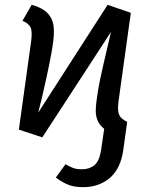

<svg xmlns="http://www.w3.org/2000/svg" viewBox="-20 -558 621 794"><path d="M439 -426 155 10 58 -22 138 -92 425 -538 521 -505ZM324 216Q282 216 255 203Q228 190 211 176L251 121Q268 131 282 136.5Q296 142 319 142Q350 142 370.5 125Q391 108 398 63L415 -54H506L490 61Q479 140 434 178Q389 216 324 216ZM138 -92 58 -22 109 -389Q114 -428 106.5 -444.5Q99 -461 73 -472L111 -538Q144 -529 164 -514.5Q184 -500 193.5 -479Q203 -458 203 -428Q203 -412 200.5 -390.5Q198 -369 193.5 -343.5Q189 -318 183 -288.5Q177 -259 170 -227Q163 -195 155 -161Q147 -127 138 -92ZM506 -54 468 1Q436 -8 415.5 -22Q395 -36 385.5 -55.5Q376 -75 376 -99Q376 -115 378.5 -136Q381 -157 385 -181.5Q389 -206 395 -234Q401 -262 408 -293Q415 -324 423 -357.5Q431 -391 439 -426L521 -505L470 -138Q465 -99 473 -82.5Q481 -66 506 -54Z"/></svg>

Font: Fira Sans Variable
Style: Italic
Weight: 397
Italic angle: -8°
Designer: Carrois Corporate & Edenspiekermann AG
Foundry: Carrois Corporate GbR & Edenspiekermann AG
Version: Version 4.202